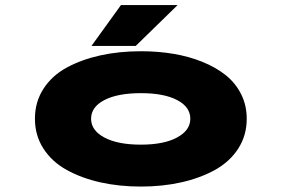

<svg xmlns="http://www.w3.org/2000/svg" viewBox="-20 -710 1090 742"><path d="M333.5 -532.5 447.5 -690.5H666.5L504.5 -532.5ZM524.5 11Q441 11 368.2 -5.2Q295.5 -21.5 238.2 -53Q181 -84.5 148 -135.5Q115 -186.5 115 -251Q115 -316 148 -367Q181 -418 238.2 -449Q295.5 -480 368 -496Q440.5 -512 524.5 -512Q590.5 -512 650.2 -502Q710 -492 762 -471Q814 -450 852 -419.8Q890 -389.5 911.8 -346.2Q933.5 -303 933.5 -251Q933.5 -186.5 900.5 -135.5Q867.5 -84.5 810.2 -53Q753 -21.5 680.2 -5.2Q607.5 11 524.5 11ZM524.5 -151Q613.5 -151 664.5 -178.8Q715.5 -206.5 715.5 -251Q715.5 -296.5 664.8 -323.2Q614 -350 524.5 -350Q434.5 -350 383.2 -323.2Q332 -296.5 332 -251Q332 -206 383.5 -178.5Q435 -151 524.5 -151Z"/></svg>

Font: League Mono Extended ExtraBold
Style: Regular
Weight: 800
Width: 9
Designer: Tyler Finck
Foundry: The League of Moveable Type / Tyler Finck
Version: Version 2.210